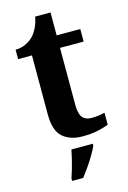

<svg xmlns="http://www.w3.org/2000/svg" viewBox="-132 -722 668 1005"><g transform="rotate(-15 202.5 -219.5)"><path d="M243 10Q176 10 136 -25Q96 -60 96 -148V-468H21V-519Q53 -519 78.5 -532Q104 -545 119 -561Q134 -577 146 -601.5Q158 -626 165 -660H248V-536H376V-468H248V-158Q248 -113 263.5 -92Q279 -71 314 -71Q334 -71 351.5 -73.5Q369 -76 385 -80V-15Q369 -8 332.5 1Q296 10 243 10ZM129 208Q136 188 143.5 162Q151 136 157.5 109.5Q164 83 168 61H284V71Q275 92 259 119Q243 146 224.5 172.5Q206 199 189 221H129Z"/></g></svg>

Font: Noto Serif Gujarati
Style: Regular
Weight: 400
Designer: Universal Thirst, Indian Type Foundry and the Monotype Design Team
Foundry: Monotype Imaging Inc.
Version: Version 2.102